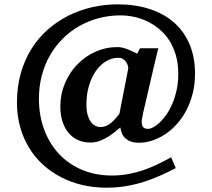

<svg xmlns="http://www.w3.org/2000/svg" viewBox="-20 -707 976 884"><path d="M877.9 -368.2Q877.9 -318.4 866.9 -275.6Q856 -232.9 837.2 -197.5Q818.4 -162.1 793.2 -134.5Q768.1 -106.9 739.3 -88.1Q710.4 -69.3 679.9 -59.6Q649.4 -49.8 620.1 -49.8Q597.2 -49.8 581.8 -55.7Q566.4 -61.5 556.4 -71Q546.4 -80.6 541.3 -93.3Q536.1 -106 534.2 -120.1Q518.6 -106.9 502.4 -94.5Q486.3 -82 469.2 -72.3Q452.1 -62.5 434.1 -56.6Q416 -50.8 397 -50.8Q362.8 -50.8 336.9 -63.2Q311 -75.7 293.5 -97.9Q275.9 -120.1 266.8 -150.4Q257.8 -180.7 257.8 -216.8Q257.8 -272.9 278.6 -322.5Q299.3 -372.1 335 -409.4Q370.6 -446.8 418.7 -468.5Q466.8 -490.2 521 -490.2Q532.7 -490.2 544.7 -487.3Q556.6 -484.4 568.4 -479.7Q580.1 -475.1 591.1 -469.7Q602.1 -464.4 611.8 -460L625 -484.9H709L704.1 -466.3Q700.7 -451.7 695.6 -430.2Q690.4 -408.7 684.3 -382.3Q678.2 -356 671.9 -329.1Q657.2 -266.1 639.2 -188Q635.3 -171.4 633.3 -157.7Q631.3 -144 633.3 -134.3Q635.3 -124.5 641.8 -119.1Q648.4 -113.8 662.1 -113.8Q671.9 -113.8 686.3 -121.3Q700.7 -128.9 716.1 -143.6Q731.4 -158.2 746.6 -179.9Q761.7 -201.7 773.7 -229.7Q785.6 -257.8 793.2 -292.2Q800.8 -326.7 800.8 -367.2Q800.8 -414.6 789.6 -452.9Q778.3 -491.2 759.3 -521Q740.2 -550.8 714.1 -572.5Q688 -594.2 658.7 -608.4Q629.4 -622.6 597.7 -629.4Q565.9 -636.2 535.2 -636.2Q482.4 -636.2 434.3 -623.3Q386.2 -610.4 344.5 -586.7Q302.7 -563 268.6 -528.8Q234.4 -494.6 210 -451.9Q185.5 -409.2 172.4 -359.1Q159.2 -309.1 159.2 -252.9Q159.2 -175.8 183.1 -111.1Q207 -46.4 251 1Q294.9 48.3 356.9 74.7Q418.9 101.1 495.1 101.1Q534.7 101.1 570.3 94.5Q606 87.9 639.2 76.7Q672.4 65.4 704.3 50Q736.3 34.7 768.1 17.1L789.1 66.9Q755.4 84.5 719.2 100.8Q683.1 117.2 644 129.6Q605 142.1 561.8 149.7Q518.6 157.2 471.2 157.2Q412.6 157.2 359.4 144.8Q306.2 132.3 260.3 108.4Q214.4 84.5 177 50.3Q139.6 16.1 113.3 -27.6Q86.9 -71.3 72.5 -123.3Q58.1 -175.3 58.1 -234.9Q58.1 -307.6 75.7 -369.6Q93.3 -431.6 124.8 -481.9Q156.2 -532.2 199.7 -570.6Q243.2 -608.9 294.7 -634.8Q346.2 -660.6 404.1 -673.8Q461.9 -687 522 -687Q603 -687 668.9 -665.5Q734.9 -644 781.2 -603.3Q827.6 -562.5 852.8 -503.2Q877.9 -443.8 877.9 -368.2ZM569.8 -388.2Q571.3 -394 569.1 -403.1Q566.9 -412.1 561.5 -420.4Q556.2 -428.7 546.9 -434.8Q537.6 -440.9 524.9 -440.9Q494.6 -440.9 468 -424.8Q441.4 -408.7 421.4 -380.1Q401.4 -351.6 389.6 -312Q377.9 -272.5 377.9 -226.1Q377.9 -197.8 383.5 -178Q389.2 -158.2 398.4 -145.8Q407.7 -133.3 418.9 -127.7Q430.2 -122.1 441.9 -122.1Q458 -122.1 470.9 -128.2Q483.9 -134.3 494.4 -143.6Q504.9 -152.8 513.7 -163.6Q522.5 -174.3 529.8 -183.1Z"/></svg>

Font: Charis SIL APac
Style: Bold Italic
Weight: 700
Italic angle: -11°
Foundry: SIL International
Version: Version 5.000